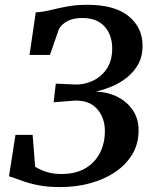

<svg xmlns="http://www.w3.org/2000/svg" viewBox="-20 -771 634 800"><path d="M231 8.5Q174.5 8.5 133.2 -0.5Q92 -9.5 63.8 -20.5Q35.5 -31.5 17.5 -36.5L44.5 -209H116L126.5 -76Q139 -68.5 154.2 -61.8Q169.5 -55 189.5 -50.5Q209.5 -46 235.5 -46Q295 -46 335.2 -69.5Q375.5 -93 396.2 -133.5Q417 -174 417 -225Q417 -279 386 -315.5Q355 -352 295 -352L203.5 -345L212.5 -422.5L289.5 -419Q328 -417 364.2 -433.2Q400.5 -449.5 424 -483.2Q447.5 -517 447.5 -569Q447.5 -625 415.8 -660.5Q384 -696 323 -696Q285.5 -696 261.2 -683.2Q237 -670.5 225.5 -650L188 -542H103L129 -719.5Q158 -721 189.2 -728.8Q220.5 -736.5 258.5 -743.8Q296.5 -751 344.5 -751Q458 -751 516 -703.5Q574 -656 574 -580.5Q574 -536 555.8 -503.2Q537.5 -470.5 508.2 -447.5Q479 -424.5 445 -410.5Q411 -396.5 380 -389.5Q432 -387 471.8 -366.2Q511.5 -345.5 534.5 -310.2Q557.5 -275 557.5 -228Q557.5 -172.5 531.8 -129Q506 -85.5 460.8 -54.8Q415.5 -24 356.8 -7.8Q298 8.5 231 8.5Z"/></svg>

Font: Merriweather 24pt SemiBold
Style: Italic
Weight: 600
Italic angle: -7.8°
Version: Version 2.101